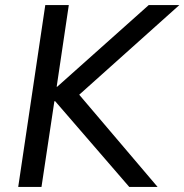

<svg xmlns="http://www.w3.org/2000/svg" viewBox="-20 -739 729 759"><path d="M52 0 159 -719H252L204 -396H206L568 -719H689L268 -342L269 -393L603 0H491L198 -339H195L144 0Z"/></svg>

Font: Nunitoga
Style: Medium Italic
Weight: 500
Italic angle: -9°
Designer: Vernon Adams
Foundry: Vernon Adams
Version: Version 1.0